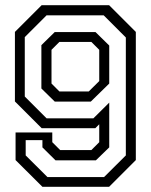

<svg xmlns="http://www.w3.org/2000/svg" viewBox="-20 -720 581 740"><path d="M400.5 -700 503.5 -597V-103L400.5 0H143.5L40 -103V-209.5H181.5V-172L212 -141.5H332L362.5 -172V-241L347.5 -226H140.5L37.5 -329V-597L140.5 -700ZM348 -596.5 401 -544.5V-398L330 -328.5H191L139.5 -379V-546L191 -596.5ZM332 -558.5H209L178.5 -528V-398L209 -367.5H322L362.5 -407.5V-528ZM379.5 -661H159.5L75.5 -577V-348L159.5 -264H340L401 -324.5V-152L349.5 -102H194L143.5 -152V-180H79V-121L163 -37.5H381L465 -121V-575.5Z"/></svg>

Font: Tourney
Style: Regular
Weight: 400
Designer: Tyler Finck
Foundry: Etcetera Type Co
Version: Version 1.015